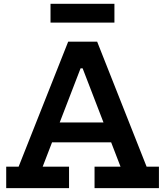

<svg xmlns="http://www.w3.org/2000/svg" viewBox="-20 -970 852 990"><path d="M609.5 -338.5V-236H201V-338.5ZM736 -110.5H799.5V0H467.5V-110.5H601.5L383 -677.5L451 -617.5H353L418.5 -677.5L200 -110.5H336V0H12V-110.5H76L331.5 -755H481ZM570 -950.5V-853.5H240.5V-950.5Z"/></svg>

Font: Hepta Slab ExtraLight SemiBold
Style: Regular
Weight: 600
Version: Version 1.102